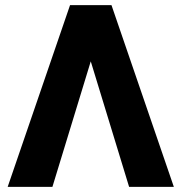

<svg xmlns="http://www.w3.org/2000/svg" viewBox="-20 -731 711 751"><path d="M10 0H185L335 -491L485 0H660L416 -711H254Z"/></svg>

Font: Asimov Pro
Style: Blk
Weight: 900
Designer: Google
Version: Version 2.000980; 2014